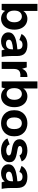

<svg xmlns="http://www.w3.org/2000/svg" viewBox="1499 -2247 761 3799"><g transform="rotate(90 1879.5 -347.5)"><path d="M348.7 12Q320.2 12 291 3.1Q261.7 -5.8 236.7 -23.7Q211.6 -41.7 195.8 -68.5L176.2 0H56.6V-708H195.8V-426.1Q211.6 -453.7 236.7 -472Q261.7 -490.3 291 -499.6Q320.2 -508.9 348.7 -508.9Q411.4 -508.9 460.7 -478Q510 -447.1 538.3 -389.6Q566.6 -332.1 566.6 -250.9Q566.6 -169.7 538.3 -110.6Q510 -51.4 460.7 -19.7Q411.4 12 348.7 12ZM305.6 -97.4Q353.3 -97.4 386.9 -137.8Q420.6 -178.3 420.6 -250.9Q420.6 -322.8 386.9 -361.2Q353.3 -399.5 305.6 -399.5Q257 -399.5 223.4 -363.2Q189.7 -326.9 189.7 -248.4Q189.7 -195.9 205.2 -162.6Q220.7 -129.2 247 -113.3Q273.3 -97.4 305.6 -97.4Z M791.9 12Q744.9 12 705.8 -5.7Q666.7 -23.4 643.6 -55.7Q620.5 -88.1 620.5 -133.1Q620.5 -192.1 661.9 -228.1Q703.3 -264.1 779 -283.7Q854.7 -303.2 955.8 -310.8V-325.5Q955.8 -369.6 932 -391.1Q908.1 -412.6 862.9 -412.6Q829.1 -412.6 804.6 -397Q780.1 -381.4 772.1 -350.3L652.9 -392.1Q676.1 -443.4 732.5 -476.2Q788.9 -508.9 868.9 -508.9Q975.9 -508.9 1032.3 -461.4Q1088.6 -413.9 1088.6 -303V-192.7Q1088.6 -159 1090.7 -122.7Q1092.8 -86.3 1096.9 -54.3Q1101 -22.4 1105.8 0H976.8L958.4 -61.5Q931.8 -22.9 889.4 -5.4Q847.1 12 791.9 12ZM841.7 -85.1Q874.4 -85.1 900.3 -95.8Q926.2 -106.6 941 -132.6Q955.8 -158.6 955.8 -204V-225.1Q865.4 -218.4 815.5 -200.3Q765.5 -182.2 765.5 -142.4Q765.5 -116.5 786.7 -100.8Q807.9 -85.1 841.7 -85.1Z M1204.6 0V-496H1313.5L1340.5 -404.8Q1356.9 -442.9 1379.9 -466.2Q1403 -489.6 1434.1 -500Q1465.1 -510.5 1503.7 -508.9V-369.1Q1449.5 -374.8 1414.1 -363Q1378.6 -351.3 1361.2 -321.7Q1343.8 -292 1343.8 -243.1V0Z M1882.7 12Q1854.2 12 1825 3.1Q1795.7 -5.8 1770.7 -23.7Q1745.6 -41.7 1729.8 -68.5L1710.2 0H1590.6V-708H1729.8V-426.1Q1745.6 -453.7 1770.7 -472Q1795.7 -490.3 1825 -499.6Q1854.2 -508.9 1882.7 -508.9Q1945.4 -508.9 1994.7 -478Q2044 -447.1 2072.3 -389.6Q2100.6 -332.1 2100.6 -250.9Q2100.6 -169.7 2072.3 -110.6Q2044 -51.4 1994.7 -19.7Q1945.4 12 1882.7 12ZM1839.6 -97.4Q1887.3 -97.4 1920.9 -137.8Q1954.6 -178.3 1954.6 -250.9Q1954.6 -322.8 1920.9 -361.2Q1887.3 -399.5 1839.6 -399.5Q1791 -399.5 1757.4 -363.2Q1723.7 -326.9 1723.7 -248.4Q1723.7 -195.9 1739.2 -162.6Q1754.7 -129.2 1781 -113.3Q1807.3 -97.4 1839.6 -97.4Z M2418.8 12Q2368.5 12 2322.4 -3.4Q2276.4 -18.8 2239.8 -50.7Q2203.3 -82.6 2181.9 -132Q2160.5 -181.4 2160.5 -248.4Q2160.5 -316.2 2181.9 -365.2Q2203.3 -414.2 2239.8 -446.2Q2276.4 -478.1 2322.4 -493.5Q2368.5 -508.9 2418.8 -508.9Q2469.1 -508.9 2515.2 -493.5Q2561.2 -478.1 2597.8 -446.2Q2634.3 -414.2 2655.7 -365.2Q2677.1 -316.2 2677.1 -248.4Q2677.1 -181.4 2655.7 -132Q2634.3 -82.6 2597.8 -50.7Q2561.2 -18.8 2515.2 -3.4Q2469.1 12 2418.8 12ZM2418.8 -97.7Q2450.3 -97.7 2476.5 -112.4Q2502.7 -127 2518.5 -160.2Q2534.3 -193.4 2534.3 -248.4Q2534.3 -303.5 2518.5 -336.7Q2502.7 -369.9 2476.5 -384.5Q2450.3 -399.1 2418.8 -399.1Q2387.5 -399.1 2361.2 -384.5Q2334.9 -369.9 2319.1 -336.7Q2303.3 -303.5 2303.3 -248.4Q2303.3 -193.4 2319.1 -160.2Q2334.9 -127 2361.2 -112.4Q2387.5 -97.7 2418.8 -97.7Z M2957.5 12.8Q2901.5 12.8 2853.5 -1.9Q2805.5 -16.6 2770.6 -44.9Q2735.6 -73.2 2717.8 -113.6L2837.8 -157.4Q2847.2 -124.6 2881.9 -107.2Q2916.7 -89.9 2959.3 -89.9Q2996.9 -89.9 3026.1 -103.6Q3055.2 -117.2 3055.2 -143.3Q3055.2 -162.3 3037.3 -174.4Q3019.4 -186.6 2974.2 -194.5L2894.2 -209.1Q2847.4 -218.3 2811.4 -236.3Q2775.5 -254.4 2755.2 -283.4Q2734.9 -312.4 2734.9 -353Q2734.9 -404.1 2766.2 -438.9Q2797.4 -473.6 2847.8 -491.4Q2898.2 -509.2 2955.9 -509.2Q3026.1 -509.2 3086.4 -483.3Q3146.7 -457.4 3174.6 -396.3L3054.9 -352.7Q3043.6 -380.4 3017 -393.9Q2990.4 -407.4 2952.4 -407.4Q2912 -407.4 2890.2 -394.3Q2868.4 -381.3 2868.4 -359.9Q2868.4 -341.8 2883.3 -331.8Q2898.2 -321.7 2933.1 -315L3016.3 -299.6Q3074.8 -288.6 3113.2 -271.2Q3151.6 -253.7 3170.6 -225.2Q3189.6 -196.7 3189.6 -152.2Q3189.6 -98.2 3158.1 -61.3Q3126.6 -24.4 3074.2 -5.8Q3021.8 12.8 2957.5 12.8Z M3402.9 12Q3355.9 12 3316.8 -5.7Q3277.7 -23.4 3254.6 -55.7Q3231.5 -88.1 3231.5 -133.1Q3231.5 -192.1 3272.9 -228.1Q3314.3 -264.1 3390 -283.7Q3465.7 -303.2 3566.8 -310.8V-325.5Q3566.8 -369.6 3543 -391.1Q3519.1 -412.6 3473.9 -412.6Q3440.1 -412.6 3415.6 -397Q3391.1 -381.4 3383.1 -350.3L3263.9 -392.1Q3287.1 -443.4 3343.5 -476.2Q3399.9 -508.9 3479.9 -508.9Q3586.9 -508.9 3643.3 -461.4Q3699.6 -413.9 3699.6 -303V-192.7Q3699.6 -159 3701.7 -122.7Q3703.8 -86.3 3707.9 -54.3Q3712 -22.4 3716.8 0H3587.8L3569.4 -61.5Q3542.8 -22.9 3500.4 -5.4Q3458.1 12 3402.9 12ZM3452.7 -85.1Q3485.4 -85.1 3511.3 -95.8Q3537.2 -106.6 3552 -132.6Q3566.8 -158.6 3566.8 -204V-225.1Q3476.4 -218.4 3426.5 -200.3Q3376.5 -182.2 3376.5 -142.4Q3376.5 -116.5 3397.7 -100.8Q3418.9 -85.1 3452.7 -85.1Z"/></g></svg>

Font: Atkinson Hyperlegible Next
Style: Regular
Weight: 400
Designer: Elliott Scott, Megan Eiswerth, Linus Boman, Theodore Petrosky, Letters from Sweden
Foundry: Applied Design Works, Letters from Sweden
Version: Version 2.001